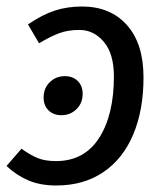

<svg xmlns="http://www.w3.org/2000/svg" viewBox="-28 -558 509 590"><path d="M413 -320Q413 -220 381.5 -145Q350 -70 289.5 -29Q229 12 145 12Q96 12 59.5 -3.5Q23 -19 -8 -48L38 -101Q66 -81 88.5 -72Q111 -63 144 -63Q231 -63 276.5 -134Q322 -205 322 -323Q322 -393 291 -429.5Q260 -466 216 -466Q181 -466 154 -456Q127 -446 92 -425L58 -483Q102 -513 140.5 -525.5Q179 -538 224 -538Q311 -538 362 -481Q413 -424 413 -320ZM106 -258Q106 -287 125 -305.5Q144 -324 171 -324Q196 -324 211 -309Q226 -294 226 -270Q226 -241 207 -222.5Q188 -204 161 -204Q136 -204 121 -219Q106 -234 106 -258Z"/></svg>

Font: Fira Sans Condensed
Style: Italic
Weight: 400
Width: 3
Italic angle: -8°
Designer: bBox Type GmbH & Carrois Corporate GbR & Edenspiekermann AG
Foundry: bBox Type GmbH & Carrois Corporate GbR & Edenspiekermann AG
Version: Version 4.301